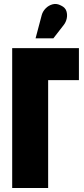

<svg xmlns="http://www.w3.org/2000/svg" viewBox="-20 -941 419 961"><path d="M299 -816Q310 -830 314 -848.5Q318 -867 312.5 -885Q307 -903 286 -913Q264 -925 243.5 -919.5Q223 -914 208.5 -899Q194 -884 189 -866L158 -749H247ZM41 0H221V-540H375V-700H41Z"/></svg>

Font: Advent Pro Black
Style: Regular
Weight: 900
Version: Version 3.000